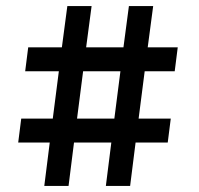

<svg xmlns="http://www.w3.org/2000/svg" viewBox="-20 -613 656 633"><path d="M405 -593H485L467 -457H566L556 -378H457L437 -222H543L533 -143H427L409 0H329L347 -143H224L206 0H126L144 -143H40L50 -222H154L174 -378H63L73 -457H184L202 -593H282L264 -457H387ZM254 -378 234 -222H357L377 -378Z"/></svg>

Font: Amaranth
Style: Regular
Weight: 400
Designer: Gesine Todt
Foundry: Gesine Todt
Version: Version 1.000